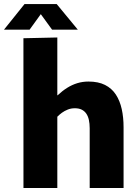

<svg xmlns="http://www.w3.org/2000/svg" viewBox="-63 -939 692 959"><path d="M54 -748 223.3 -751.8V-463.3H225.2Q248.3 -485.2 272.5 -500.3Q296.7 -515.5 323.2 -523.6Q349.7 -531.7 378.8 -531.7Q428 -531.7 461.7 -514.7Q495.3 -497.7 515.6 -466.8Q535.8 -435.8 545 -394.3Q554.2 -352.8 554.2 -303.8V0H385V-298.2Q385 -321.7 380.9 -340.1Q376.8 -358.5 368.1 -371.3Q359.3 -384.2 345.2 -391.3Q331 -398.3 310.8 -398.3Q292 -398.3 275.6 -391.8Q259.2 -385.2 246.2 -375.8Q233.3 -366.3 223.3 -356V0H54.2ZM-43.2 -790.7 59.5 -918.7H220.2L325.8 -790.7H197.2L140.8 -868.3L84.7 -790.7Z"/></svg>

Font: Murecho Thin
Style: Regular
Weight: 100
Designer: Neil Summerour
Foundry: Positype
Version: Version 1.010